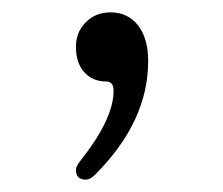

<svg xmlns="http://www.w3.org/2000/svg" viewBox="-20 -122 362 311"><path d="M119 169Q103 169 103 153Q103 148 109 140Q164 71 164 25Q164 10 152 10Q130 10 116.5 -5Q103 -20 103 -46Q103 -70 119 -86Q135 -102 159 -102Q187 -102 203.5 -81Q220 -60 220 -23Q220 75 134 161Q126 169 119 169Z"/></svg>

Font: Solway Light
Style: Regular
Weight: 300
Designer: Mariya V. Pigoulevskaya
Foundry: The Northern Block Ltd.
Version: Version 1.000;hotconv 1.0.109;makeotfexe 2.5.65596